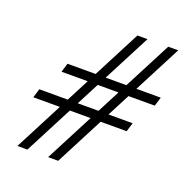

<svg xmlns="http://www.w3.org/2000/svg" viewBox="-123 -786 858 896"><g transform="rotate(20 306.0 -338.0)"><path d="M459 -676 108.5 0H59L409 -676ZM611.5 -676 261.5 0H211.5L562 -676ZM597 -396H134L147.5 -440.5H610.5ZM514.5 -239H51L64.5 -283.5H528Z"/></g></svg>

Font: Newsreader 16pt Medium
Style: Italic
Weight: 500
Italic angle: -17°
Designer: Hugues Gentile
Foundry: Production Type
Version: Version 1.003